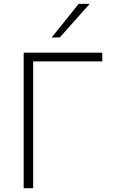

<svg xmlns="http://www.w3.org/2000/svg" viewBox="-20 -990 599 1010"><path d="M104.5 0V-713H518V-667H154.5V0ZM251.5 -792.5Q287.5 -837 323 -881.2Q358.5 -925.5 393.5 -969.5H451.5Q412 -925 373 -881.2Q334 -837.5 295 -793.5Z"/></svg>

Font: Commissioner ExtraLight
Style: Regular
Weight: 200
Designer: Kostas Bartsokas
Foundry: Kostas Bartsokas
Version: Version 1.000; ttfautohint (v1.8.3)